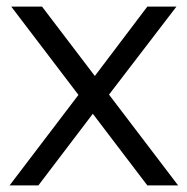

<svg xmlns="http://www.w3.org/2000/svg" viewBox="-20 -560 566 580"><path d="M14 -540H107L518 0H425ZM235 -297 305 -275 96 0H9ZM220 -269 425 -540H513L290 -249Z"/></svg>

Font: Pathway Extreme 8pt Thin Light
Style: Regular
Weight: 300
Version: Version 1.001;gftools[0.9.26]